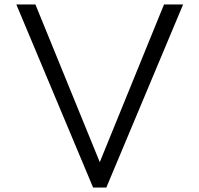

<svg xmlns="http://www.w3.org/2000/svg" viewBox="-20 -845 898 865"><path d="M459 0 805 -825H719L429.5 -114.5L139.5 -825H53.5L399.5 0Z"/></svg>

Font: Spartan
Style: Regular
Weight: 400
Designer: Matt Bailey, Mirko Velimirovic
Foundry: Matt Bailey
Version: Version 1.003